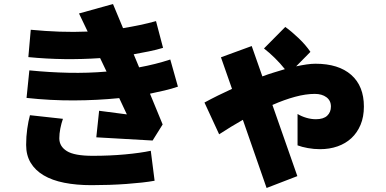

<svg xmlns="http://www.w3.org/2000/svg" viewBox="-20 -829 1920 955"><path d="M573 -341Q464 -330 347.5 -329.5Q231 -329 112 -342L126 -479Q226 -469 322 -467Q418 -465 510 -473L478 -540Q391 -534 301.5 -535Q212 -536 121 -545L133 -681Q205 -674 276 -671.5Q347 -669 416 -672L373 -762L542 -809L592 -689Q635 -696 675.5 -704.5Q716 -713 756 -724L791 -591Q758 -581 721 -573.5Q684 -566 645 -559L672 -494Q754 -509 827 -533L865 -398Q833 -387 798.5 -379Q764 -371 726 -363L789 -210L739 -130L459 -146L473 -278L611 -260ZM293 -238Q285 -215 280 -189.5Q275 -164 275 -141Q275 -101 312.5 -77.5Q350 -54 441 -54Q526 -54 602 -61Q678 -68 730 -79L749 70Q722 75 686 79Q650 83 609 86Q568 89 523.5 90.5Q479 92 435 92Q360 92 299.5 80Q239 68 197 43Q155 18 132.5 -19.5Q110 -57 110 -108Q110 -150 115.5 -188.5Q121 -227 129 -256Z M1549 -512Q1664 -512 1727 -456.5Q1790 -401 1790 -299Q1790 -248 1773.5 -208.5Q1757 -169 1728 -142Q1699 -115 1659 -101Q1619 -87 1572 -87Q1541 -87 1511 -92.5Q1481 -98 1460 -106V-262Q1480 -250 1504 -243Q1528 -236 1551 -236Q1589 -236 1607.5 -253.5Q1626 -271 1626 -299Q1626 -329 1603.5 -345.5Q1581 -362 1546 -362Q1501 -362 1447.5 -347.5Q1394 -333 1335 -307L1459 47L1306 106L1188 -233Q1158 -216 1128.5 -198Q1099 -180 1070 -161L997 -319Q1030 -337 1064.5 -354Q1099 -371 1134 -387L1079 -544L1232 -600L1285 -449Q1314 -460 1342.5 -468.5Q1371 -477 1397 -485Q1374 -514 1347 -540.5Q1320 -567 1293 -588L1399 -695Q1431 -672 1466 -638.5Q1501 -605 1524 -571L1453 -499Q1481 -505 1505 -508.5Q1529 -512 1549 -512Z"/></svg>

Font: OA Gothic ExtraBold
Style: Regular
Weight: 800
Designer: Choi Chi-young, Lee Jaesang, Lee Juhyun, Han Dohee
Foundry: DDUNGSANG CORP.
Version: Version 1.000;Build 20210203